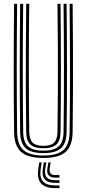

<svg xmlns="http://www.w3.org/2000/svg" viewBox="-20 -820 454 1005"><path d="M207.2 6.8Q126 6.8 90.4 -24.8Q54.8 -56.5 53.8 -129.2Q52.8 -211.4 52.2 -294.6Q51.7 -377.9 51.8 -461.9Q51.9 -545.9 52.4 -630.5Q52.9 -715.1 53.8 -800H69.6Q68.8 -719.9 68.2 -637Q67.6 -554.2 67.6 -469.6Q67.6 -385.1 68.1 -299.9Q68.6 -214.6 69.6 -129.5Q70.4 -62.6 102.9 -34.2Q135.3 -5.8 207.2 -5.8Q278.7 -5.8 311.2 -34.1Q343.6 -62.4 344.4 -129.5Q345.6 -212.3 346 -295.7Q346.4 -379.2 346.4 -463.1Q346.4 -547 345.8 -631.4Q345.2 -715.8 344.4 -800H360.2Q361.5 -687.6 362 -576.2Q362.5 -464.9 362.1 -353.4Q361.7 -241.9 360.2 -129.2Q359.2 -56.5 323.6 -24.8Q288.1 6.8 207.2 6.8ZM207.2 -18.5Q142.8 -18.5 114.5 -44.4Q86.3 -70.2 85.4 -129.7Q84.4 -213.3 83.9 -296.8Q83.4 -380.3 83.4 -464Q83.4 -547.7 84 -631.6Q84.7 -715.6 85.4 -800H101.3Q100.5 -719.2 99.9 -636Q99.2 -552.9 99.2 -468.5Q99.2 -384.1 99.8 -299.3Q100.3 -214.5 101.3 -129.8Q102.1 -76.6 126.8 -53.9Q151.4 -31.3 207.2 -31.3Q262.6 -31.3 287.3 -53.9Q311.9 -76.6 312.7 -129.8Q313.9 -212.6 314.3 -296Q314.7 -379.5 314.7 -463.4Q314.7 -547.3 314.1 -631.4Q313.5 -715.6 312.7 -800H328.5Q329.4 -715.6 330 -632Q330.6 -548.5 330.6 -465Q330.6 -381.6 330.2 -297.9Q329.8 -214.2 328.5 -129.7Q327.8 -70.2 299.5 -44.4Q271.3 -18.5 207.2 -18.5ZM207.2 -43.9Q159.9 -43.9 138.8 -63.9Q117.7 -83.8 117.1 -130.1Q115.6 -241.7 115.2 -353Q114.8 -464.2 115.4 -575.9Q116 -687.5 117.1 -800H133Q132.2 -719.7 131.5 -636.6Q130.9 -553.5 130.9 -469Q130.9 -384.6 131.4 -299.5Q132 -214.5 133 -130.3Q133.5 -91.6 150.3 -74.1Q167.1 -56.6 207.2 -56.6Q247 -56.6 263.7 -74.1Q280.5 -91.6 281 -130.3Q282.5 -241.6 282.9 -352.8Q283.3 -464 282.8 -575.8Q282.3 -687.6 281 -800H296.9Q297.7 -715.5 298.3 -631.9Q298.9 -548.2 298.9 -464.8Q298.9 -381.4 298.5 -298Q298.1 -214.5 296.9 -130.1Q296.3 -83.4 275.1 -63.6Q253.9 -43.9 207.2 -43.9ZM198.2 30 192.9 64.7Q186.5 108.7 205.2 129.8Q223.8 150.9 270 150.9H291.4V164.6H270Q216.8 164.6 194.9 140Q173 115.4 180.3 64.7L185.6 30ZM245.3 30 240.4 61.2Q237.5 78.7 244.7 87.6Q252 96.5 270 96.5H291.4V109.8H270Q244.8 109.8 234.4 97.5Q224 85.2 228.1 61.2L233.4 30ZM222.1 30 216.8 62.9Q212 94 224.8 108.7Q237.6 123.5 270 123.5H291.4V137.2H270Q230.4 137.2 214.3 118.8Q198.2 100.3 204.2 62.9L209.5 30Z"/></svg>

Font: Big Shoulders Inline Text Thin
Style: Regular
Weight: 100
Designer: Patric King
Foundry: XO Type Co
Version: Version 2.002